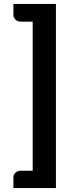

<svg xmlns="http://www.w3.org/2000/svg" viewBox="-20 -797 384 975"><path d="M48 158V104Q48 90 58.5 80Q69 70 85 70H146V-687H85Q69 -687 58.5 -697.5Q48 -708 48 -722V-777H264V158Z"/></svg>

Font: Aleo ExtraBold
Style: Regular
Weight: 800
Designer: Alessio Laiso
Foundry: Alessio Laiso
Version: Version 2.001;gftools[0.9.29]